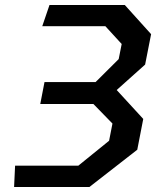

<svg xmlns="http://www.w3.org/2000/svg" viewBox="-20 -750 660 770"><path d="M36.5 0H338.5L530.5 -149.5L554.5 -273L448 -389L562 -491L586 -613L480.5 -730H178.5L149.5 -645H402.5L468 -573.5L456 -513L363.5 -421H158.5L141.5 -333H354.5L431 -254.5L417.5 -185.5L294 -85.5H40.5Z"/></svg>

Font: Monaspace Krypton Medium
Style: Italic
Weight: 500
Italic angle: -11°
Designer: Riley Cran & the Lettermatic Team
Foundry: Lettermatic
Version: Version 1.101 (Monaspace Krypton)